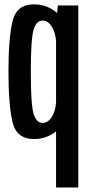

<svg xmlns="http://www.w3.org/2000/svg" viewBox="-20 -622 402 863"><path d="M232 220.5V-31.5Q189 3 132.5 3Q53.5 3 35.8 -75.2Q18 -153.5 18 -300Q18 -446.5 35.8 -524.5Q53.5 -602.5 132.5 -602.5Q191 -602.5 235 -565Q236 -564 236.5 -563.5L240 -597.5H332V220.5ZM232 -437Q229.5 -473 215 -498.5Q197.5 -529.5 171.5 -529.5Q143 -529.5 130.8 -487.5Q118.5 -445.5 118.5 -299.5Q118.5 -153 130.8 -111.2Q143 -69.5 171.5 -69.5Q197.5 -69.5 215 -100Q229.5 -125.5 232 -162Z"/></svg>

Font: Anybody Condensed Medium
Style: Regular
Weight: 500
Width: 3
Designer: Tyler Finck
Foundry: Etcetera Type Company
Version: Version 1.010; ttfautohint (v1.8.3) -l 8 -r 50 -G 200 -x 14 